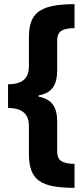

<svg xmlns="http://www.w3.org/2000/svg" viewBox="-20 -743 406 930"><path d="M341 167V51C277 49 257 33 257 -11V-154C257 -224 232 -262 167 -275V-281C231 -292 257 -330 257 -404V-546C257 -597 288 -605 341 -607V-723C165 -722 120 -677 120 -558V-421C120 -364 89 -335 19 -335V-220C89 -220 120 -189 120 -134V0C120 132 178 166 341 167Z"/></svg>

Font: Noto Sans Khmer UI ExtraCondensed ExtraBold
Style: Regular
Weight: 800
Width: 2
Designer: Danh Hong and the Monotype Design Team
Foundry: Monotype Imaging Inc.
Version: Version 2.002